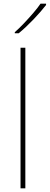

<svg xmlns="http://www.w3.org/2000/svg" viewBox="-20 -1018 269 1038"><path d="M117 0H91V-760H117ZM229 -991Q203 -957 162 -914Q121 -871 81 -838H60V-844Q83 -864 109.5 -892Q136 -920 160.5 -948.5Q185 -977 199 -998H229Z"/></svg>

Font: Noto Sans Khmer UI Thin
Style: Regular
Weight: 100
Designer: Danh Hong and the Monotype Design Team
Foundry: Monotype Imaging Inc.
Version: Version 2.002; ttfautohint (v1.8.4.7-5d5b)